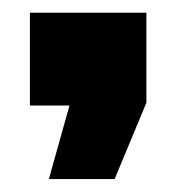

<svg xmlns="http://www.w3.org/2000/svg" viewBox="-20 -166 276 301"><path d="M56.6 114.7 88.9 -0.5H26.9V-146H209.5V-4.9L159.7 114.7Z"/></svg>

Font: Anton SC
Style: Regular
Weight: 400
Designer: Vernon Adams
Foundry: Vernon Adams
Version: Version 2.116; ttfautohint (v1.8.4.7-5d5b)